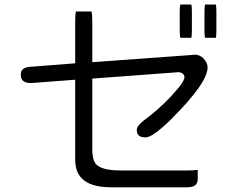

<svg xmlns="http://www.w3.org/2000/svg" viewBox="-20 -797 1040 834"><path d="M763.7 -777.3Q760.7 -770.5 760.7 -749V-661.1Q760.7 -639.6 763.7 -632.8H810.5Q813.5 -639.6 813.5 -661.1V-749Q813.5 -770.5 810.5 -777.3ZM871.1 -777.3Q868.2 -770.5 868.2 -749V-661.1Q868.2 -639.6 871.1 -632.8H917Q919.9 -639.6 919.9 -661.1V-749Q919.9 -770.5 917 -777.3ZM310.1 -747.1Q306.6 -736.3 306.6 -700.2V-522L111.8 -506.8Q79.1 -504.9 72.3 -485.8Q70.3 -480.5 70.3 -472.7Q70.3 -455.6 79.1 -446.8Q89.4 -436.5 113.3 -436.5H118.7L306.6 -450.7V-112.3V-111.8Q306.6 -107.9 306.6 -103.5Q306.6 -50.8 335.9 -21.5Q374 16.6 462.4 16.6Q465.8 16.6 469.7 16.6H793Q819.3 16.6 830.1 5.4Q838.9 -2.9 838.9 -19.5V-59.1Q822.8 -56.6 793 -56.6H502.9Q428.2 -56.6 400.9 -80.1Q380.9 -98.6 380.9 -147.5V-455.6L754.9 -483.4H758.3Q775.4 -480.5 779.8 -469.2Q781.2 -465.3 781.2 -460.9Q781.2 -451.7 768.1 -432.4Q754.9 -413.1 723.1 -378.9Q666.5 -318.4 603.5 -272.9Q574.2 -249.5 574.2 -233.4Q574.2 -217.3 582 -209.5Q591.3 -200.2 612.3 -200.2Q635.3 -200.2 686 -244.1Q720.2 -273.9 766.6 -323.7Q831.1 -392.6 859.9 -441.4Q881.8 -479.5 881.8 -503.9Q881.8 -524.9 863.3 -543.5Q847.7 -559.6 825.7 -559.6L805.2 -557.6L380.9 -526.9V-700.2Q380.9 -736.3 377.4 -747.1Z"/></svg>

Font: YuPearl-Light
Style: Light
Weight: 300
Designer: Max Yao
Foundry: Max-Everyday
Version: Version 1.011; ttfautohint (v1.8.3)